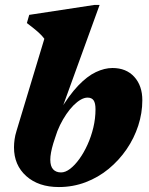

<svg xmlns="http://www.w3.org/2000/svg" viewBox="-20 -740 603 775"><path d="M195 -161Q189 -141 186 -124.5Q183 -108 183 -95.5Q183 -69 194.5 -56.5Q206 -44 226.5 -44Q244 -44 263 -58.5Q282 -73 300.2 -98.2Q318.5 -123.5 333.2 -156Q348 -188.5 356.8 -225.2Q365.5 -262 365.5 -299Q365.5 -324 357.8 -335Q350 -346 333.5 -346Q320.5 -346 306 -337.8Q291.5 -329.5 276.8 -314.8Q262 -300 248 -279.5Q234 -259 222.2 -235Q210.5 -211 202.5 -184ZM159 -583.5Q150.5 -595 139.2 -605.5Q128 -616 115.2 -626.2Q102.5 -636.5 88.5 -647L98 -680L360.5 -720H382L227 -292.5L219.5 -290Q258.5 -355.5 295.2 -394Q332 -432.5 367 -449Q402 -465.5 434 -465.5Q489.5 -465.5 522 -429.8Q554.5 -394 554.5 -335.5Q554.5 -283.5 538 -232.8Q521.5 -182 491 -137.5Q460.5 -93 418.8 -58.5Q377 -24 325.8 -4.5Q274.5 15 217.5 15Q135.5 15 86 -29.2Q36.5 -73.5 36.5 -145Q36.5 -160.5 38.8 -177Q41 -193.5 46.5 -211Z"/></svg>

Font: Newsreader 16pt 16pt ExtraBold
Style: Italic
Weight: 800
Italic angle: -17°
Version: Version 1.003